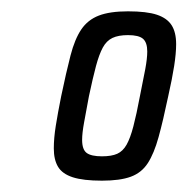

<svg xmlns="http://www.w3.org/2000/svg" viewBox="-20 -716 331 339"><path d="M160 -397Q127 -397 108.5 -403Q90 -409 82.5 -421.5Q75 -434 75 -454Q75 -472 78.5 -494Q82 -516 88 -546Q97 -589 104.5 -618Q112 -647 123.5 -664Q135 -681 154.5 -688.5Q174 -696 206 -696Q239 -696 257 -690Q275 -684 283 -671.5Q291 -659 291 -638Q291 -622 287.5 -599.5Q284 -577 277 -546Q268 -503 260 -474Q252 -445 241 -428Q230 -411 211 -404Q192 -397 160 -397ZM160 -440Q177 -440 187 -444.5Q197 -449 203.5 -460.5Q210 -472 215.5 -493Q221 -514 227 -546Q233 -575 236.5 -594Q240 -613 240 -625Q240 -641 232.5 -647.5Q225 -654 206 -654Q189 -654 178.5 -649Q168 -644 161.5 -632Q155 -620 149.5 -599.5Q144 -579 137 -546Q132 -519 128.5 -500Q125 -481 125 -469Q125 -452 133 -446Q141 -440 160 -440Z"/></svg>

Font: Saira ExtraCondensed
Style: Italic
Weight: 400
Width: 2
Italic angle: -12°
Designer: Hector Gatti with collaboration of the Omnibus-Type team
Foundry: Omnibus-Type
Version: Version 1.101